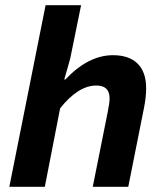

<svg xmlns="http://www.w3.org/2000/svg" viewBox="-20 -721 640 741"><path d="M16 0 156 -701H293L251 -495L228 -414H232Q321 -508 416 -508Q478 -508 511 -475.5Q544 -443 544 -381Q544 -346 536 -306L475 0H338L396 -290Q403 -325 403 -341Q403 -391 352 -391Q282 -391 212 -303L153 0Z"/></svg>

Font: TypoPRO Source Code Pro
Style: Bold Italic
Weight: 700
Italic angle: -11°
Monospace: yes
Designer: Paul D. Hunt, Teo Tuominen
Foundry: Adobe Systems Incorporated
Version: Version 1.030;PS 1.0;hotconv 1.0.84;makeotf.lib2.5.63406